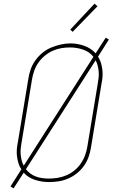

<svg xmlns="http://www.w3.org/2000/svg" viewBox="-20 -982 640 1044"><path d="M54 42 37 32 96 -61Q86 -76 80.5 -94Q75 -112 72.5 -131Q70 -150 71.5 -169.5Q73 -189 77 -208L134 -553Q138 -580 147 -605.5Q156 -631 172.5 -654Q189 -677 211 -695Q233 -713 258.5 -723.5Q284 -734 310.5 -740Q337 -746 363 -746Q402 -746 439 -732.5Q476 -719 500 -692L555 -777L572 -767L513 -674Q523 -659 528.5 -641Q534 -623 536.5 -604Q539 -585 537.5 -565.5Q536 -546 532 -527L475 -182Q471 -155 462 -129.5Q453 -104 437 -81Q421 -58 398.5 -40Q376 -22 350.5 -11Q325 0 298.5 4Q272 8 246 8Q246 8 246 8Q246 8 246 8Q207 8 170 -4Q133 -16 109 -43ZM109 -81 488 -673Q467 -700 432.5 -712Q398 -724 361 -724Q336 -724 312.5 -720Q289 -716 266 -705.5Q243 -695 223 -678.5Q203 -662 188.5 -641Q174 -620 166 -597Q158 -574 154 -550L97 -205Q94 -189 92.5 -173Q91 -157 92.5 -141Q94 -125 98 -109.5Q102 -94 109 -81ZM246 -11Q270 -11 294 -15Q318 -19 341.5 -29Q365 -39 385 -55.5Q405 -72 419.5 -93Q434 -114 442.5 -137.5Q451 -161 455 -185L512 -530Q515 -546 516.5 -562Q518 -578 516.5 -594Q515 -610 511 -625.5Q507 -641 500 -654L121 -62Q131 -49 145 -38.5Q159 -28 175.5 -22Q192 -16 210 -13.5Q228 -11 246 -11ZM375 -809 362 -821 494 -962 510 -948Z"/></svg>

Font: Iosevka Slab Thin Extended
Style: Italic
Weight: 100
Width: 7
Italic angle: -9°
Monospace: yes
Designer: Belleve Invis
Foundry: Belleve Invis
Version: Version 11.1.0; ttfautohint (v1.8.3)